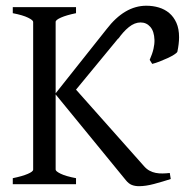

<svg xmlns="http://www.w3.org/2000/svg" viewBox="-20 -640 657 667"><path d="M24.4 0V-21Q57.6 -27.8 76.4 -35.9Q95.2 -43.9 95.2 -50.8V-564Q95.2 -569.8 77.4 -578.6Q59.6 -587.4 24.4 -594.2V-615.2H244.1V-594.2Q210.9 -587.4 192.1 -579.1Q173.3 -570.8 173.3 -564V-315.9L350.1 -538.6Q412.6 -620.1 488.3 -620.1Q511.2 -620.1 531.7 -614Q552.2 -607.9 567.9 -594.7Q583.5 -581.5 592.8 -560.8Q602.1 -540 602.1 -510.7Q602.1 -488.3 596.2 -460.4Q594.7 -456.5 585.2 -450.4Q575.7 -444.3 562.5 -438.2Q549.3 -432.1 534.9 -426.5Q520.5 -420.9 508.8 -418L500 -432.1Q509.3 -453.1 513.2 -470.2Q517.1 -487.3 516.6 -501.5Q515.6 -531.2 502.2 -546.6Q488.8 -562 468.3 -562Q447.8 -562 427.7 -545.9Q407.7 -529.8 389.6 -503.4L392.6 -508.8L244.1 -328.6L481 -62Q489.7 -52.2 499.8 -46.9Q509.8 -41.5 521.2 -39.3Q532.7 -37.1 544.9 -37.4Q557.1 -37.6 569.8 -39.1L573.2 -18.1Q544.4 -8.8 515.4 -1Q486.3 6.8 462.9 6.8Q448.7 6.8 437.7 2.4Q426.8 -2 417 -14.2L173.3 -312V-50.8Q173.3 -44.9 190.9 -36.4Q208.5 -27.8 244.1 -21V0Z"/></svg>

Font: Gentium Plus
Style: Regular
Weight: 400
Designer: J. Victor Gaultney, Annie Olsen, Iska Routamaa
Foundry: SIL International
Version: Version 1.510